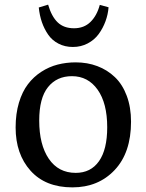

<svg xmlns="http://www.w3.org/2000/svg" viewBox="-20 -788 627 822"><path d="M292 -586.9Q257.8 -586.9 230.5 -601.1Q203.1 -615.2 186.3 -639.6Q169.4 -664.1 159.4 -693.1Q149.4 -722.2 146 -755.9L186 -768.1Q200.7 -717.3 227.1 -692.1Q253.4 -667 296.9 -667Q339.8 -667 367.4 -694.1Q395 -721.2 407.2 -767.1L444.8 -756.8Q442.4 -726.1 431.6 -696.8Q420.9 -667.5 402.6 -642.3Q384.3 -617.2 355.5 -602.1Q326.7 -586.9 292 -586.9ZM290 14.2Q174.8 14.2 110.8 -57.1Q46.9 -128.4 46.9 -242.2Q46.9 -300.8 61 -348.1Q75.2 -395.5 99.4 -427.2Q123.5 -459 156.7 -480.5Q189.9 -502 226.8 -511.5Q263.7 -521 304.2 -521Q354 -521 396.7 -504.9Q439.5 -488.8 471.9 -457.8Q504.4 -426.8 522.7 -377.7Q541 -328.6 541 -267.1Q541 -134.3 470.9 -60.1Q400.9 14.2 290 14.2ZM304.2 -47.9Q368.7 -47.9 403.8 -97.9Q439 -147.9 439 -243.2Q439 -346.2 397.9 -404.1Q356.9 -461.9 288.1 -461.9Q223.1 -461.9 185.5 -415Q147.9 -368.2 147.9 -272Q147.9 -168.5 189 -108.2Q230 -47.9 304.2 -47.9Z"/></svg>

Font: Literata Book
Style: Regular
Weight: 400
Designer: Latin by Veronika Burian and Jose Scaglione. Greek by Irene Vlachou. Cyrillic by Vera Evstafieva
Foundry: TypeTogether
Version: Version 2.003;PS 002.003;hotconv 1.0.88;makeotf.lib2.5.64775